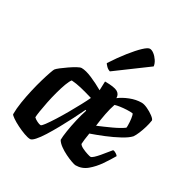

<svg xmlns="http://www.w3.org/2000/svg" viewBox="-177 -945 1072 1099"><g transform="rotate(30 359.0 -395.5)"><path d="M167 0Q152 0 127 -9Q102 -18 76 -31Q50 -44 32 -56.5Q14 -69 12 -75Q12 -112 19 -156Q26 -200 36 -243.5Q46 -287 57 -324.5Q68 -362 76.5 -386Q85 -410 88 -414Q93 -421 111 -435Q129 -449 151 -464Q173 -479 192 -489.5Q211 -500 220 -500Q248 -500 290 -482Q332 -464 372 -441L374 -500Q435 -500 456.5 -488Q478 -476 478 -450Q504 -470 542 -485Q580 -500 617 -500Q633 -500 656.5 -489Q680 -478 698.5 -464Q717 -450 718 -441Q715 -419 707.5 -393.5Q700 -368 690.5 -345.5Q681 -323 672 -310Q655 -291 615.5 -269.5Q576 -248 529.5 -229Q483 -210 445 -197Q440 -168 438.5 -152.5Q437 -137 436 -123Q442 -113 459.5 -104.5Q477 -96 494.5 -90.5Q512 -85 517 -85Q524 -85 536.5 -96.5Q549 -108 563 -124.5Q577 -141 590 -157.5Q603 -174 611 -183Q620 -183 631.5 -175.5Q643 -168 645 -163Q626 -130 600 -92Q574 -54 541.5 -27Q509 0 467 0Q460 0 440 -7Q420 -14 395.5 -26Q371 -38 350.5 -53Q330 -68 321 -84Q321 -105 327 -144Q333 -183 343 -226Q353 -269 364 -301L359 -304Q343 -270 322 -229Q301 -188 278.5 -147.5Q256 -107 235 -73.5Q214 -40 196 -20Q178 0 167 0ZM456 -255Q497 -272 541.5 -292.5Q586 -313 612 -332Q613 -336 613 -341Q613 -346 613 -350Q613 -370 610 -392Q607 -414 602 -421Q586 -423 563.5 -422Q541 -421 520.5 -418Q500 -415 488 -411Q477 -380 469 -338.5Q461 -297 456 -255ZM179 -99Q185 -99 201 -120.5Q217 -142 238.5 -176Q260 -210 282 -248.5Q304 -287 322.5 -321.5Q341 -356 351 -378Q304 -392 270.5 -400Q237 -408 206 -410Q196 -398 185.5 -369.5Q175 -341 165 -304Q155 -267 147.5 -230Q140 -193 135.5 -164Q131 -135 131 -123Q140 -114 155.5 -106.5Q171 -99 179 -99ZM369 -564Q355 -568 344.5 -578.5Q334 -589 330 -596Q367 -653 402 -697Q437 -741 463.5 -766Q490 -791 503 -791Q516 -791 531 -779.5Q546 -768 558 -750Q570 -732 572 -714Z"/></g></svg>

Font: Texturina Black
Style: Italic
Weight: 900
Italic angle: -11°
Designer: Guillermo Torres Carreño
Foundry: Omnibus-Type
Version: Version 1.002; ttfautohint (v1.8.3)